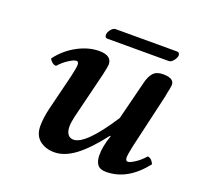

<svg xmlns="http://www.w3.org/2000/svg" viewBox="-103 -659 801 779"><g transform="rotate(20 297.5 -269.0)"><path d="M398.9 -132.8 396 -133.8Q339.4 -60.5 293.9 -26.9Q248.5 6.8 205.1 6.8Q167 6.8 141.6 -13.7Q116.2 -34.2 116.2 -75.2Q116.2 -108.4 126 -149.9L165 -308.1Q173.8 -346.7 173.8 -357.9Q173.8 -373 164.1 -373Q154.3 -373 132.6 -359.4Q110.8 -345.7 92.8 -325.2Q83 -325.2 74.7 -332.3Q66.4 -339.4 64 -347.2Q97.7 -391.6 144.8 -416.7Q191.9 -441.9 237.8 -441.9Q292 -441.9 292 -402.8Q292 -395.5 283.2 -356L233.9 -155.8Q228 -129.9 228 -112.8Q228 -91.8 236.6 -79.8Q245.1 -67.9 261.2 -67.9Q313 -67.9 408.2 -214.8L450.2 -381.8Q457 -410.6 470.9 -426.3Q484.9 -441.9 513.2 -441.9Q561 -441.9 561 -413.1Q561 -408.7 559.1 -398.9Q557.1 -389.2 554.4 -376.2Q551.8 -363.3 550.8 -356.9L497.1 -125Q488.8 -84.5 488.8 -76.2Q488.8 -59.1 499 -59.1Q508.3 -59.1 529.1 -72.5Q549.8 -85.9 567.9 -106.9Q577.6 -106.9 585 -99.1Q592.3 -91.3 595.2 -83Q522.9 9.8 430.2 9.8Q403.3 9.8 392.6 -4.9Q381.8 -19.5 381.8 -45.9Q381.8 -84.5 398.9 -132.8ZM516.1 -500H252Q244.1 -500 241.5 -505.1Q238.8 -510.3 240.2 -517.1Q241.7 -526.9 250.7 -537.4Q259.8 -547.9 269 -547.9H534.2Q541 -547.9 543.9 -543Q546.9 -538.1 545.9 -532.2Q543.5 -521.5 534.4 -510.7Q525.4 -500 516.1 -500Z"/></g></svg>

Font: Common Serif SemiBold
Style: Italic
Weight: 600
Italic angle: -12°
Designer: Philipp H. Poll, Khaled Hosny
Foundry: Stefan Peev, Context Ltd.
Version: Version 1.026